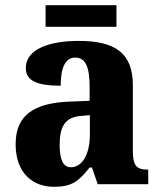

<svg xmlns="http://www.w3.org/2000/svg" viewBox="-20 -707 616 737"><path d="M155 -604H427V-687H155ZM187 10C256 10 282 -11 324 -64H333L355 0H549V-56H546C504 -56 490 -72 490 -126V-380C490 -505 420 -550 282 -550C171 -550 79 -519 79 -446C79 -397 122 -378 213 -378C213 -448 231 -486 269 -486C309 -486 324 -448 324 -374V-320L248 -317C108 -312 40 -263 40 -154C40 -42 106 10 187 10ZM252 -65C222 -65 209 -95 209 -150C209 -221 229 -257 291 -262L325 -265V-191C325 -115 296 -65 252 -65Z"/></svg>

Font: Noto Serif Georgian SemiCondensed ExtraBold
Style: Regular
Weight: 800
Width: 4
Designer: Monotype Design Team, Akaki Razmadze
Foundry: Google LLC
Version: Version 2.003